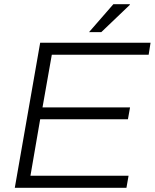

<svg xmlns="http://www.w3.org/2000/svg" viewBox="-20 -888 732 908"><path d="M50 0 170 -686H692L683 -629H225L181 -380H595L585 -324H170L124 -57H588L578 0ZM401 -736 516 -868H594V-865L459 -736Z"/></svg>

Font: Archivo SemiBold ExtraLight
Style: Italic
Weight: 250
Italic angle: -10°
Version: Version 2.001